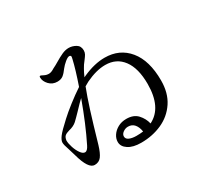

<svg xmlns="http://www.w3.org/2000/svg" viewBox="-144 -963 1288 1191"><g transform="rotate(-30 500.0 -367.5)"><path d="M856 -274Q856 -184 815 -122.5Q774 -61 706 -30.5Q638 0 557 0Q499 0 465.5 -22Q432 -44 432 -77Q432 -101 447 -123.5Q462 -146 488.5 -160.5Q515 -175 549 -175Q601 -175 629 -144.5Q657 -114 666 -75Q773 -128 773 -297Q773 -409 728 -469.5Q683 -530 603 -530Q539 -530 462 -493Q452 -488 432 -476Q409 -417 383.5 -336.5Q358 -256 319 -121Q304 -71 286.5 -48Q269 -25 238 -25Q193 -25 162 -139L146 -192Q133 -229 133 -245Q133 -262 151.5 -286.5Q170 -311 226 -362Q256 -390 303.5 -427Q351 -464 395 -493Q431 -597 446 -663Q449 -674 449 -678Q449 -689 437 -689Q426 -689 406 -672.5Q386 -656 372 -638Q354 -613 338 -600.5Q322 -588 296 -588Q261 -588 238 -612.5Q215 -637 215 -664Q215 -674 221 -674Q225 -674 241 -665.5Q257 -657 275 -657Q292 -657 315 -672Q326 -677 335.5 -682.5Q345 -688 352 -692Q387 -713 411.5 -724Q436 -735 459 -735Q485 -735 509.5 -721Q534 -707 534 -675Q534 -660 527.5 -648.5Q521 -637 507 -619Q489 -597 479 -578Q468 -560 454 -528L467 -534Q550 -571 622 -571Q729 -571 792.5 -493.5Q856 -416 856 -274ZM372 -427Q355 -412 309 -363Q300 -354 285.5 -339Q271 -324 263 -317Q242 -298 207 -290Q185 -284 174.5 -275Q164 -266 161 -244Q161 -223 170.5 -194Q180 -165 195 -144Q210 -123 225 -123Q242 -123 257 -154Q315 -270 372 -427ZM601 -55Q596 -88 579.5 -108Q563 -128 534 -128Q515 -128 498.5 -116Q482 -104 482 -88Q482 -69 502.5 -60.5Q523 -52 552 -52Q579 -52 601 -55Z"/></g></svg>

Font: Shippori Mincho Medium
Style: Regular
Weight: 500
Designer: FONTDASU
Foundry: FONTDASU / Google Inc. / but / Adobe
Version: Version 3.110; ttfautohint (v1.8.3)